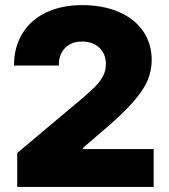

<svg xmlns="http://www.w3.org/2000/svg" viewBox="-20 -737 666 757"><path d="M47.9 -133.8 310.5 -354.5Q341.3 -380.9 359.4 -399.9Q377.4 -418.9 387.5 -439.5Q397.5 -460 397.5 -484.4Q397.5 -524.9 371.3 -549.1Q345.2 -573.2 303.7 -573.2Q262.2 -573.2 237.1 -548.3Q211.9 -523.4 211.9 -478.5H35.2Q35.2 -551.3 68.4 -605.2Q101.6 -659.2 162.4 -688Q223.1 -716.8 303.7 -716.8Q386.2 -716.8 448.5 -689.9Q510.7 -663.1 544.4 -614Q578.1 -564.9 578.1 -500Q578.1 -457 560.8 -417.5Q543.5 -377.9 500.2 -329.6Q457 -281.2 377.9 -214.8L306.6 -153.3V-149.4H585.9V0H47.9Z"/></svg>

Font: Pretendard Std Black
Style: Regular
Weight: 900
Designer: Base glyphs from Inter by Rasmus Andersson; Hangeul glyphs from Noto Sans CJK(Source Han Sans) by Jang Soo-young and Kan
Foundry: Kil Hyung-jin
Version: Version 1.309